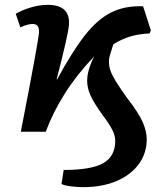

<svg xmlns="http://www.w3.org/2000/svg" viewBox="-20 -544 681 793"><path d="M322 229Q300 229 272.5 225.5Q245 222 234 216L243 158Q358 158 407 129.5Q456 101 456 38Q456 16 443.5 -8.5Q431 -33 405 -67Q367 -120 353.5 -150.5Q340 -181 340 -210Q340 -254 369 -311Q298 -237 248 -158Q198 -79 169 0H66Q105 -200 122.5 -297Q140 -394 141 -407Q142 -428 135.5 -436.5Q129 -445 115 -445Q94 -445 64 -431L45 -487Q70 -502 106.5 -513Q143 -524 177 -524Q269 -524 265 -444Q264 -424 250.5 -364.5Q237 -305 214 -217L216 -216Q277 -329 329 -396Q381 -463 438 -492Q495 -521 571 -518L603 -419L598 -406Q555 -404 519 -393.5Q483 -383 448 -361Q439 -333 435 -319.5Q431 -306 430.5 -300Q430 -294 430 -288Q430 -271 436 -253Q442 -235 457.5 -209.5Q473 -184 503 -142Q552 -79 569 -40.5Q586 -2 586 31Q586 89 553.5 133.5Q521 178 462 203.5Q403 229 322 229Z"/></svg>

Font: Literata 12pt SemiBold
Style: Italic
Weight: 600
Italic angle: -2°
Designer: Latin by Veronika Burian and Jose Scaglione. Greek by Irene Vlachou. Cyrillic by Vera Evstafieva
Foundry: TypeTogether
Version: Version 3.002